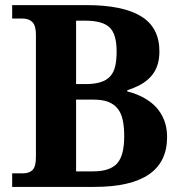

<svg xmlns="http://www.w3.org/2000/svg" viewBox="-20 -734 712 754"><path d="M606 -532.2Q606 -499 596.9 -474.4Q587.9 -449.7 571.3 -432.1Q554.7 -414.1 531.5 -401.4Q508.3 -388.7 480 -379.9V-375Q551.3 -356.9 592.8 -313.5Q613.3 -291 624.8 -261.7Q636.2 -232.4 636.2 -195.8Q636.2 0 350.1 0H27.8V-53.2H68.8Q94.7 -53.2 107.9 -66.4Q121.1 -79.6 121.1 -118.2V-597.2Q121.1 -632.8 107.4 -647Q93.8 -661.1 68.8 -661.1H27.8V-713.9H319.8Q462.4 -713.9 534.2 -669.9Q606 -626 606 -532.2ZM314.9 -652.8H278.8V-403.8H316.9Q385.3 -403.8 412.6 -434.1Q426.8 -449.7 432.4 -473.9Q438 -498 438 -532.2Q438 -600.1 410.2 -626.5Q382.3 -652.8 314.9 -652.8ZM347.2 -342.8H278.8V-61H345.2Q412.1 -61 439.9 -92.3Q467.8 -123 467.8 -199.2Q467.8 -235.8 461.9 -262.9Q456.1 -290 441.9 -307.6Q427.7 -325.2 404.8 -334Q381.8 -342.8 347.2 -342.8Z"/></svg>

Font: Koh Santepheap
Style: Bold
Weight: 700
Designer: Danh Hong
Version: Version 2.002; ttfautohint (v1.8.3)